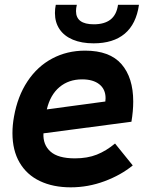

<svg xmlns="http://www.w3.org/2000/svg" viewBox="-20 -770 640 802"><path d="M32 -214Q32 -247.5 38.5 -283Q53.5 -368 94.8 -430.2Q136 -492.5 198 -525.5Q260 -558.5 335.5 -558.5Q438.5 -558.5 487.5 -502Q536.5 -445.5 536.5 -346Q536.5 -306 529 -261.5L161.5 -213Q159 -165.5 190.8 -137Q222.5 -108.5 293 -108.5Q345 -108.5 384.5 -124.2Q424 -140 460.5 -170.5L534.5 -79Q485 -38.5 416.5 -13Q348 12.5 275.5 12.5Q201.5 12.5 146.5 -13.8Q91.5 -40 61.8 -91Q32 -142 32 -214ZM421 -360Q421 -397 395 -417.8Q369 -438.5 323 -438.5Q267 -438.5 228.5 -406.2Q190 -374 175.5 -313L420 -346Q421 -356 421 -360ZM209.5 -715.5Q209.5 -733 213 -750H301Q297.5 -736 297.5 -723.5Q297.5 -668.5 372 -668.5Q416 -668.5 441.5 -688.2Q467 -708 473 -750H560.5Q549 -669.5 501 -629.2Q453 -589 371 -589Q321 -589 284.5 -604.2Q248 -619.5 228.8 -648Q209.5 -676.5 209.5 -715.5Z"/></svg>

Font: JuliaMono ExtraBoldItalic
Style: Regular
Weight: 800
Italic angle: -9°
Monospace: yes
Designer: cormullion
Foundry: corm
Version: Version 0.049; ttfautohint (v1.8.4)